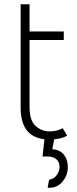

<svg xmlns="http://www.w3.org/2000/svg" viewBox="-20 -643 363 903"><path d="M299 143Q299 182 273 212.5Q247 243 204 240L211 202Q233 199 246.5 181Q260 163 260 142Q260 119 245 106Q230 93 204 93H180L189 12Q132 5 104.5 -32Q77 -69 77 -140V-623H119V-495H280V-455H119V-140Q119 -76 147.5 -50.5Q176 -25 213 -25Q247 -25 275 -40L296 -5Q272 9 235 12L226 59Q262 61 280.5 84.5Q299 108 299 143Z"/></svg>

Font: Bellota Text Light
Style: Regular
Weight: 300
Designer: Kemie Guaida
Foundry: Kemie Guaida
Version: Version 4.001